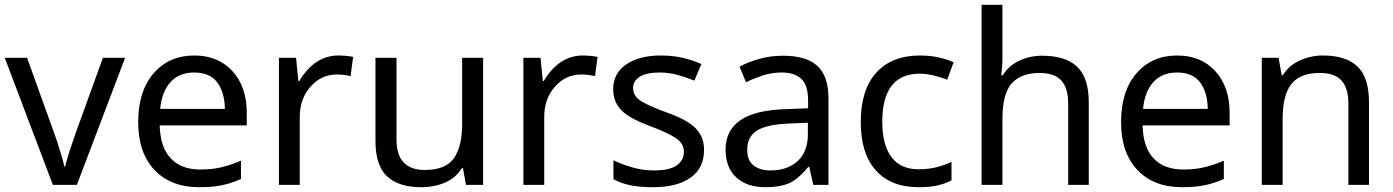

<svg xmlns="http://www.w3.org/2000/svg" viewBox="-20 -780 5876 810"><path d="M203.1 0 0 -536.1H94.2L208 -220.2L220.7 -183.6Q227.1 -164.1 232.9 -144.5L244.1 -107.4Q249 -89.8 251 -78.1H254.9Q257.8 -89.8 262.9 -107.9Q268.1 -126 274.4 -145.5L287.6 -184.6Q293.9 -204.1 299.8 -220.2L414.1 -536.1H507.8L304.2 0Z M799.8 -545.9Q900.4 -545.9 960.7 -479.7Q1021 -413.6 1021 -304.2V-251H653.8Q655.8 -159.7 700 -112.3Q744.1 -64.9 824.7 -64.9Q876.5 -64.9 915.8 -74.7Q955.1 -84.5 996.6 -102.1V-24.9Q956.1 -6.8 916 1.5Q876 9.8 820.8 9.8Q700.7 9.8 631.8 -63Q563 -135.7 563 -264.2Q563 -396 628.2 -470.9Q693.4 -545.9 799.8 -545.9ZM655.8 -320.8H928.7Q927.7 -390.1 896.7 -432.1Q865.7 -474.1 798.8 -474.1Q735.8 -474.1 699.2 -433.6Q662.6 -393.1 655.8 -320.8Z M1469.7 -540 1459 -459Q1445.8 -461.9 1430.2 -463.9Q1414.6 -465.8 1400.9 -465.8Q1335.9 -465.8 1290.3 -414.8Q1244.6 -363.8 1244.6 -286.1V0H1156.7V-536.1H1229L1238.8 -438H1242.7Q1275.4 -492.7 1316.9 -519.3Q1358.4 -545.9 1406.7 -545.9Q1421.9 -545.9 1438.7 -544.4Q1455.6 -543 1469.7 -540Z M1652.8 -536.1V-190.9Q1652.8 -63 1772 -63Q1860.8 -63 1895.3 -113Q1929.7 -163.1 1929.7 -256.8V-536.1H2018.1V0H1945.8L1933.1 -70.8H1928.7Q1902.8 -28.8 1856.9 -9.5Q1811 9.8 1758.8 9.8Q1661.6 9.8 1612.8 -36.1Q1564 -82 1564 -185.1V-536.1Z M2501 -540 2490.2 -459Q2477.1 -461.9 2461.4 -463.9Q2445.8 -465.8 2432.1 -465.8Q2367.2 -465.8 2321.5 -414.8Q2275.9 -363.8 2275.9 -286.1V0H2188V-536.1H2260.3L2270 -438H2273.9Q2306.6 -492.7 2348.1 -519.3Q2389.6 -545.9 2438 -545.9Q2453.1 -545.9 2470 -544.4Q2486.8 -543 2501 -540Z M2567.9 -23.9V-104Q2600.1 -87.9 2645.3 -74.5Q2690.4 -61 2738.3 -61Q2805.2 -61 2835.2 -82.5Q2865.2 -104 2865.2 -140.1Q2865.2 -174.8 2830.8 -197.8Q2796.4 -220.7 2714.6 -251.2Q2632.8 -281.7 2599.9 -316.7Q2566.9 -351.6 2566.9 -403.8Q2566.9 -470.2 2621.6 -508.1Q2676.3 -545.9 2768.1 -545.9Q2816.9 -545.9 2858.9 -536.4Q2900.9 -526.9 2939 -509.8L2909.2 -439.9Q2875 -454.1 2838.1 -464.1Q2801.3 -474.1 2762.2 -474.1Q2708 -474.1 2679.4 -456.5Q2650.9 -439 2650.9 -409.2Q2650.9 -374 2685.1 -353Q2719.2 -332 2800.8 -302.5Q2882.3 -272.9 2916.3 -237.3Q2950.2 -201.7 2950.2 -147.9Q2950.2 -69.8 2892.6 -30Q2835 9.8 2736.3 9.8Q2679.2 9.8 2639.2 1.5Q2599.1 -6.8 2567.9 -23.9Z M3411.1 0 3394 -76.2H3390.1Q3345.7 -22 3306.9 -6.1Q3268.1 9.8 3210 9.8Q3130.4 9.8 3085.7 -32Q3041 -73.7 3041 -148.9Q3041 -230 3103.5 -272.9Q3166 -315.9 3298.3 -319.8L3389.2 -323.2V-355Q3389.2 -420.9 3360.4 -447.5Q3331.5 -474.1 3278.3 -474.1Q3236.3 -474.1 3198.2 -461.7Q3160.2 -449.2 3127 -433.1L3100.1 -499Q3135.3 -518.1 3182.9 -531.5Q3230.5 -544.9 3283.2 -544.9Q3381.8 -544.9 3428.5 -501.7Q3475.1 -458.5 3475.1 -365.2V0ZM3388.2 -213.9V-262.2L3309.1 -258.8Q3213.9 -254.9 3173.1 -229Q3132.3 -203.1 3132.3 -147.9Q3132.3 -103 3159.2 -82Q3186 -61 3230 -61Q3302.2 -61 3345.2 -100.6Q3388.2 -140.1 3388.2 -213.9Z M3862.3 -545.9Q3903.3 -545.9 3941.2 -537.4Q3979 -528.8 4002.9 -517.1L3976.1 -443.8Q3952.1 -453.1 3920.2 -461.2Q3888.2 -469.2 3860.4 -469.2Q3702.1 -469.2 3702.1 -266.1Q3702.1 -168.9 3740.7 -117.4Q3779.3 -65.9 3855 -65.9Q3897.5 -65.9 3931.6 -74.7Q3965.8 -83.5 3994.1 -97.2V-19Q3967.3 -4.9 3934.8 2.4Q3902.3 9.8 3856 9.8Q3738.3 9.8 3674.8 -61.3Q3611.3 -132.3 3611.3 -265.1Q3611.3 -400.9 3676.8 -473.4Q3742.2 -545.9 3862.3 -545.9Z M4486.3 0V-342.8Q4486.3 -408.7 4457.3 -440.4Q4428.2 -472.2 4366.2 -472.2Q4288.1 -472.2 4248.5 -428.7Q4209 -385.3 4209 -276.9V0H4121.1V-759.8H4209V-537.1Q4209 -517.1 4207.5 -497.6Q4206.1 -478 4204.1 -461.9H4210Q4236.3 -503.9 4280.8 -524.4Q4325.2 -544.9 4377 -544.9Q4475.1 -544.9 4524.2 -498.5Q4573.2 -452.1 4573.2 -349.1V0Z M4946.3 -545.9Q5046.9 -545.9 5107.2 -479.7Q5167.5 -413.6 5167.5 -304.2V-251H4800.3Q4802.2 -159.7 4846.4 -112.3Q4890.6 -64.9 4971.2 -64.9Q5022.9 -64.9 5062.3 -74.7Q5101.6 -84.5 5143.1 -102.1V-24.9Q5102.5 -6.8 5062.5 1.5Q5022.5 9.8 4967.3 9.8Q4847.2 9.8 4778.3 -63Q4709.5 -135.7 4709.5 -264.2Q4709.5 -396 4774.7 -470.9Q4839.8 -545.9 4946.3 -545.9ZM4802.2 -320.8H5075.2Q5074.2 -390.1 5043.2 -432.1Q5012.2 -474.1 4945.3 -474.1Q4882.3 -474.1 4845.7 -433.6Q4809.1 -393.1 4802.2 -320.8Z M5668.5 0V-342.8Q5668.5 -408.7 5639.4 -440.4Q5610.4 -472.2 5548.3 -472.2Q5464.8 -472.2 5428 -425.5Q5391.1 -378.9 5391.1 -277.8V0H5303.2V-536.1H5374L5387.2 -462.9H5392.1Q5418.5 -504.9 5464.4 -525.4Q5510.3 -545.9 5561 -545.9Q5658.2 -545.9 5706.8 -499.5Q5755.4 -453.1 5755.4 -349.1V0Z"/></svg>

Font: NotoSansMyanmarRegular
Style: Regular
Weight: 400
Designer: Monotype Design team
Foundry: Monotype Imaging Inc.
Version: Version 1.05